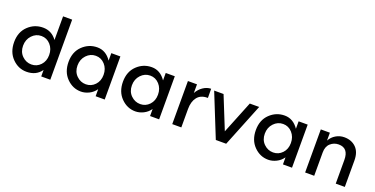

<svg xmlns="http://www.w3.org/2000/svg" viewBox="-24 -1481 4351 2228"><g transform="rotate(20 2151.5 -367.0)"><path d="M479 -450V-742H591V0H479V-80Q417 8 298 8Q197 8 122 -68Q47 -144 47 -268Q47 -392 124 -466Q201 -540 307.5 -540Q414 -540 479 -450ZM159 -263.5Q159 -187 208 -139Q257 -91 323 -91Q389 -91 435 -139.5Q481 -188 481 -264Q481 -340 435 -391Q389 -442 322 -442Q255 -442 207 -391Q159 -340 159 -263.5Z M1151 -440V-532H1263V0H1151V-87Q1119 -41 1069.5 -16.5Q1020 8 970 8Q869 8 794 -68Q719 -144 719 -268Q719 -392 796 -466Q873 -540 978 -540Q1083 -540 1151 -440ZM831 -263.5Q831 -187 880 -139Q929 -91 995 -91Q1061 -91 1107 -139.5Q1153 -188 1153 -264Q1153 -340 1107 -391Q1061 -442 994 -442Q927 -442 879 -391Q831 -340 831 -263.5Z M1823 -440V-532H1935V0H1823V-87Q1791 -41 1741.5 -16.5Q1692 8 1642 8Q1541 8 1466 -68Q1391 -144 1391 -268Q1391 -392 1468 -466Q1545 -540 1650 -540Q1755 -540 1823 -440ZM1503 -263.5Q1503 -187 1552 -139Q1601 -91 1667 -91Q1733 -91 1779 -139.5Q1825 -188 1825 -264Q1825 -340 1779 -391Q1733 -442 1666 -442Q1599 -442 1551 -391Q1503 -340 1503 -263.5Z M2376 -427Q2293 -427 2251 -373Q2209 -319 2209 -228V0H2097V-532H2209V-425Q2236 -475 2282.5 -507Q2329 -539 2381 -540L2382 -427Q2379 -427 2376 -427Z M2635 0 2421 -532H2537L2699 -130L2861 -532H2977L2763 0Z M3464 -440V-532H3576V0H3464V-87Q3432 -41 3382.5 -16.5Q3333 8 3283 8Q3182 8 3107 -68Q3032 -144 3032 -268Q3032 -392 3109 -466Q3186 -540 3291 -540Q3396 -540 3464 -440ZM3144 -263.5Q3144 -187 3193 -139Q3242 -91 3308 -91Q3374 -91 3420 -139.5Q3466 -188 3466 -264Q3466 -340 3420 -391Q3374 -442 3307 -442Q3240 -442 3192 -391Q3144 -340 3144 -263.5Z M3850 -288V0H3738V-532H3850V-435Q3877 -484 3924.5 -512Q3972 -540 4027 -540Q4117 -540 4172.5 -485Q4228 -430 4228 -326V0H4116V-292Q4116 -439 3994 -439Q3936 -439 3893 -400.5Q3850 -362 3850 -288Z"/></g></svg>

Font: Montserrat Alternates
Style: Regular
Weight: 400
Designer: Julieta Ulanovsky
Foundry: Julieta Ulanovsky
Version: Version 2.001